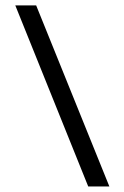

<svg xmlns="http://www.w3.org/2000/svg" viewBox="-20 -670 447 690"><path d="M110 -650.5 373 0H297L35 -650.5Z"/></svg>

Font: Overused Grotesk Book
Style: Regular
Weight: 375
Version: Version 0.004